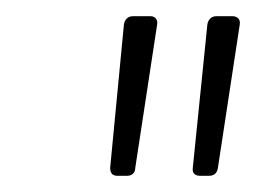

<svg xmlns="http://www.w3.org/2000/svg" viewBox="-20 -713 321 237"><path d="M125 -496H137C142 -496 147 -499 147 -506L174 -683C175 -689 171 -693 166 -693H144C138 -693 134 -689 133 -683L116 -506C116 -499 119 -496 125 -496ZM227 -496H238C244 -496 248 -499 249 -506L276 -683C277 -689 273 -693 267 -693H247C241 -693 237 -689 236 -683L218 -506C217 -499 221 -496 227 -496Z"/></svg>

Font: Barlow ExtraLight
Style: Italic
Weight: 275
Italic angle: -7°
Designer: Jeremy Tribby
Foundry: Tribby Type
Version: Version 1.422;hotconv 1.0.109;makeotfexe 2.5.65596